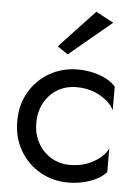

<svg xmlns="http://www.w3.org/2000/svg" viewBox="-53 -761 583 812"><g transform="rotate(5 239.0 -355.0)"><path d="M398 -680 218 -530 173 -560 323 -720ZM111 -230Q111 -182 131.5 -145Q152 -108 187.5 -86.5Q223 -65 268 -65Q324 -65 368 -90Q412 -115 428 -149V-49Q404 -21 359.5 -5.5Q315 10 268 10Q201 10 147 -21Q93 -52 61.5 -106.5Q30 -161 30 -230Q30 -300 61.5 -354Q93 -408 147 -439Q201 -470 268 -470Q315 -470 359.5 -454.5Q404 -439 428 -411V-311Q412 -345 368 -370Q324 -395 268 -395Q223 -395 187.5 -374Q152 -353 131.5 -315.5Q111 -278 111 -230Z"/></g></svg>

Font: Jost*
Style: Regular
Weight: 400
Version: Version 3.7